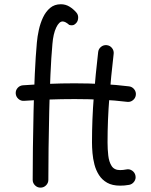

<svg xmlns="http://www.w3.org/2000/svg" viewBox="-20 -842 707 901"><path d="M265.6 -822.1Q235.8 -822.1 215.3 -804.9Q194.8 -787.6 181.9 -760.2Q169 -732.7 162.2 -701.4Q155.4 -670.2 153 -642.3Q147.1 -577.9 143.3 -494.2Q139.6 -410.4 137.5 -320.5Q135.4 -230.7 134.4 -146.7Q133.4 -62.7 133.4 2Q133.4 16.9 144.2 27.7Q155 38.5 169.9 38.5Q185.4 38.5 196.1 27.7Q206.9 16.9 206.9 2Q206.9 -62.3 207.9 -145.9Q208.9 -229.4 211 -318.7Q213.1 -408 216.7 -490.8Q220.3 -573.5 226 -635.8Q229.9 -683.5 243.6 -712.4Q257.2 -741.3 274 -741.3Q286.6 -741.3 304.9 -725.1Q313.2 -722.3 321.4 -723.7Q329.7 -725 338.3 -734.7Q346.1 -743.3 346.8 -758.1Q347.5 -772.8 338.3 -783.3Q323.9 -800 305.7 -811.1Q287.5 -822.1 265.6 -822.1ZM330.1 -451Q268 -451 206.5 -448.4Q145 -445.7 87.8 -441.8Q72.9 -440.7 62.8 -429.5Q52.8 -418.2 53.8 -402.8Q55.1 -387.8 66.5 -377.8Q77.9 -367.7 92.8 -368.8Q149.1 -372.7 209.1 -374.9Q269.1 -377.1 330.1 -377.1Q394 -377.1 456.8 -374.1Q519.6 -371.2 576.4 -364.1Q591.4 -362.1 603.4 -371.5Q615.4 -380.8 617.4 -395.8Q619.3 -410.7 610 -422.7Q600.6 -434.8 585.7 -436.7Q525.5 -444.2 460.8 -447.6Q396.1 -451 330.1 -451ZM481.3 -630.1Q466.4 -631.8 454.4 -622.4Q442.5 -613 440.7 -598Q428.5 -493.3 420.1 -387.7Q411.7 -282 411.7 -173.3Q411.7 -151.1 414 -124Q416.2 -97 423.2 -70Q430.2 -43 444.5 -20.6Q458.7 1.8 482.8 15.5Q507 29.2 543.5 29.2Q553.2 29.2 564 28.4Q574.8 27.5 586.4 25.4Q601.1 22.4 609.9 9.8Q618.7 -2.7 615.7 -17.5Q613 -32.1 600.5 -41Q588 -49.9 573.2 -46.9Q557.3 -43.8 543.5 -43.8Q516.2 -43.8 503.8 -63.1Q491.5 -82.3 488.1 -112.1Q484.7 -141.9 484.7 -173.3Q484.7 -278.7 493 -382Q501.2 -485.4 513.4 -589.5Q515.1 -604.4 505.7 -616.4Q496.3 -628.3 481.3 -630.1Z"/></svg>

Font: Mikhak VF
Style: Regular
Weight: 100
Designer: Amin Abedi
Version: Version 3.001